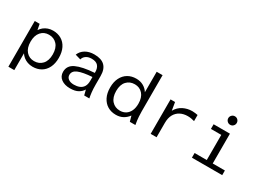

<svg xmlns="http://www.w3.org/2000/svg" viewBox="-35 -1474 3230 2394"><g transform="rotate(30 1580.0 -276.5)"><path d="M89 162V-496H159L175 -414Q192 -442 218.5 -463Q245 -484 278 -495.5Q311 -507 349 -507Q417 -507 469 -476.5Q521 -446 550 -387.5Q579 -329 579 -247Q579 -166 550 -107.5Q521 -49 469 -18.5Q417 12 349 12Q310 12 276 0Q242 -12 216 -33Q190 -54 174 -80V162ZM330 -58Q402 -58 447 -107Q492 -156 492 -247Q492 -338 447 -387.5Q402 -437 330 -437Q260 -437 216 -387Q172 -337 172 -248Q172 -158 216 -108Q260 -58 330 -58Z M887 12Q810 12 760.5 -24Q711 -60 711 -125Q711 -215 799 -256.5Q887 -298 1061 -310V-321Q1061 -379 1032.5 -411.5Q1004 -444 941 -444Q890 -444 859 -421.5Q828 -399 820 -365L741 -388Q763 -444 816 -475.5Q869 -507 943 -507Q1044 -507 1093.5 -458.5Q1143 -410 1143 -313V-191Q1143 -126 1148.5 -79Q1154 -32 1161 0H1087L1068 -75Q1048 -39 1004.5 -13.5Q961 12 887 12ZM907 -52Q951 -52 986 -66Q1021 -80 1041 -112Q1061 -144 1061 -198V-251Q929 -242 863.5 -215Q798 -188 798 -131Q798 -96 827 -74Q856 -52 907 -52Z M1547 12Q1479 12 1427.5 -19Q1376 -50 1346.5 -108.5Q1317 -167 1317 -249Q1317 -330 1346.5 -388Q1376 -446 1427.5 -476.5Q1479 -507 1547 -507Q1606 -507 1651.5 -481Q1697 -455 1722 -413V-708H1807V-186Q1807 -162 1809.5 -114Q1812 -66 1824 0H1744L1722 -78Q1694 -38 1650 -13Q1606 12 1547 12ZM1566 -58Q1613 -58 1648.5 -80.5Q1684 -103 1704 -145.5Q1724 -188 1724 -248Q1724 -338 1680 -387.5Q1636 -437 1566 -437Q1494 -437 1449 -388.5Q1404 -340 1404 -249Q1404 -158 1449 -108Q1494 -58 1566 -58Z M2044 0V-496H2109L2128 -381Q2163 -444 2223.5 -474.5Q2284 -505 2354 -505Q2374 -505 2396 -502Q2418 -499 2433 -496V-408Q2410 -415 2385 -419Q2360 -423 2336 -423Q2276 -423 2229.5 -399Q2183 -375 2156 -327.5Q2129 -280 2129 -207V0Z M2638 0V-67H2813V-429H2664V-496H2899V-67H3074V0ZM2845 -593Q2820 -593 2802 -611Q2784 -629 2784 -654Q2784 -679 2802 -697Q2820 -715 2845 -715Q2871 -715 2888.5 -697Q2906 -679 2906 -654Q2906 -629 2888.5 -611Q2871 -593 2845 -593Z"/></g></svg>

Font: Atkinson Hyperlegible Mono ExtraLight
Style: Regular
Weight: 400
Monospace: yes
Version: Version 2.001